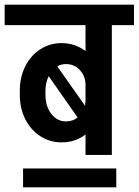

<svg xmlns="http://www.w3.org/2000/svg" viewBox="-55 -665 595 824"><path d="M520 -557H425V0H312V-88Q269 -54 209 -54Q159 -54 118 -80.5Q77 -107 53.5 -153.5Q30 -200 30 -258V-276Q30 -334 53.5 -380.5Q77 -427 118 -453.5Q159 -480 209 -480Q267 -480 312 -446V-557H-35V-645H520ZM191 -380 310 -211Q312 -227 312 -234V-300Q312 -338 288 -364Q264 -390 228 -390Q207 -390 191 -380ZM140 -259Q140 -209 165 -176.5Q190 -144 228 -144Q258 -144 278 -161L154 -338Q140 -310 140 -275ZM444 139H44V58H444Z"/></svg>

Font: Akshar Medium
Style: Regular
Weight: 500
Designer: Tall Chai
Foundry: Tall Chai
Version: Version 1.000